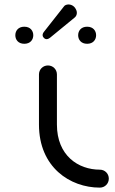

<svg xmlns="http://www.w3.org/2000/svg" viewBox="-20 -837 525 877"><path d="M158 -268C158 -73 300 20 436 20C459 20 477 2 477 -21C477 -44 459 -62 436 -62C338 -62 240 -126 240 -268V-497C240 -520 222 -538 199 -538C176 -538 158 -520 158 -497ZM50 -676C50 -656 63 -637 91 -637C119 -637 132 -656 132 -676C132 -696 119 -715 91 -715C63 -715 50 -696 50 -676ZM337 -676C337 -656 350 -637 378 -637C406 -637 419 -656 419 -676C419 -696 406 -715 378 -715C350 -715 337 -696 337 -676ZM181 -692C175 -685 173 -677 176 -670C183 -658 194 -653 209 -665L320 -756C332 -765 334 -781 327 -794C318 -814 296 -821 280 -814C277 -813 273 -810 270 -805Z"/></svg>

Font: Fabada
Style: Regular
Weight: 400
Designer: deFharo
Foundry: deFharo.com
Version: Version 4.000 2011 initial release